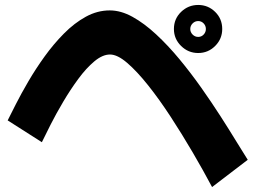

<svg xmlns="http://www.w3.org/2000/svg" viewBox="-20 -743 1040 775"><path d="M682 -626Q682 -667 711 -695Q740 -723 780 -723Q820 -723 848.5 -695Q877 -667 877 -626Q877 -586 848.5 -557.5Q820 -529 780 -529Q740 -529 711 -557.5Q682 -586 682 -626ZM836 12Q801 -54 758 -127.5Q715 -201 669 -271.5Q623 -342 578 -398.5Q533 -455 493.5 -489Q454 -523 424 -523Q394 -523 361 -495.5Q328 -468 296 -424.5Q264 -381 235 -332Q206 -283 184 -239.5Q162 -196 149 -169L11 -257Q23 -281 44 -322.5Q65 -364 94.5 -414.5Q124 -465 160 -515Q196 -565 238 -607.5Q280 -650 326.5 -675.5Q373 -701 423 -701Q468 -701 515 -675Q562 -649 610 -604.5Q658 -560 704 -504.5Q750 -449 792 -389.5Q834 -330 870 -274Q906 -218 934 -172Q962 -126 980 -98ZM757.5 -603.5Q767 -594 780 -594Q793 -594 802 -603.5Q811 -613 811 -626Q811 -639 802 -648.5Q793 -658 780 -658Q767 -658 757.5 -648.5Q748 -639 748 -626Q748 -613 757.5 -603.5Z"/></svg>

Font: Mochiy Pop One
Style: Regular
Weight: 400
Designer: FONTDASU
Foundry: FONTDASU / Google Inc. / Adobe
Version: Version 2.000